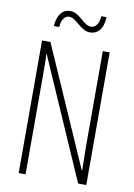

<svg xmlns="http://www.w3.org/2000/svg" viewBox="-97 -956 711 1018"><g transform="rotate(10 258.5 -447.5)"><path d="M125 -800H154C157 -843 176 -863 198 -863C238 -863 266 -800 320 -800C359 -800 391 -831 392 -895H364C361 -855 345 -831 319 -831C277 -831 251 -894 197 -894C158 -894 130 -863 125 -800ZM441 0V-714H404V-202C404 -172 405 -120 406 -72H404L122 -714H77V0H114V-526C114 -579 114 -615 112 -647H114L397 0Z"/></g></svg>

Font: Noto Sans Devanagari UI ExtraCondensed ExtraLight
Style: Regular
Weight: 200
Width: 2
Designer: Jelle Bosma - Monotype Design Team
Foundry: Monotype Imaging Inc.
Version: Version 2.004